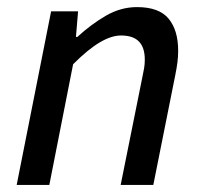

<svg xmlns="http://www.w3.org/2000/svg" viewBox="-20 -521 572 541"><path d="M27 0 124 -489H200L194 -417H198Q236 -452 278 -476.5Q320 -501 366 -501Q428 -501 455 -468.5Q482 -436 482 -378Q482 -361 480 -345.5Q478 -330 474 -310L412 0H320L380 -298Q384 -317 386 -328.5Q388 -340 388 -353Q388 -387 371.5 -404Q355 -421 321 -421Q294 -421 261 -401.5Q228 -382 186 -340L119 0Z"/></svg>

Font: Source Sans 3 Medium
Style: Italic
Weight: 500
Italic angle: -11°
Designer: Paul D. Hunt
Foundry: Adobe
Version: Version 3.052;hotconv 1.1.0;makeotfexe 2.6.0